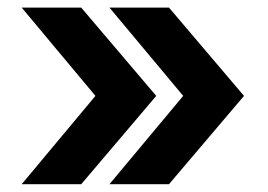

<svg xmlns="http://www.w3.org/2000/svg" viewBox="-20 -551 700 501"><path d="M36.6 -70.3 229 -300.8 36.6 -531.2H191.9L387.7 -300.8L191.9 -70.3ZM265.6 -70.3 458 -300.8 265.6 -531.2H420.9L616.7 -300.8L420.9 -70.3Z"/></svg>

Font: Inter-Bold
Style: Bold
Weight: 700
Designer: Rasmus Andersson
Foundry: rsms
Version: Version 4.000;git-a52131595